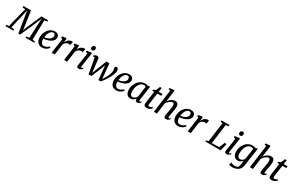

<svg xmlns="http://www.w3.org/2000/svg" viewBox="265 -2990 8270 5414"><g transform="rotate(30 4400.0 -283.5)"><path d="M-35.4 0 -30.8 -39.8 51.4 -52.3 211.1 -688.5 119 -699.1 124.8 -743H369.4L441.6 -250.4L455.9 -145.4L498.5 -256.1L707.8 -743H928.8L923.9 -699.1L835.8 -688.5L820.4 -52.3L904.8 -39.8L901.5 0H621.3L625.3 -40L716.6 -51.6L735.2 -492.1L748.4 -694.7L673.8 -516.1L445 0.3L387.6 0L305.3 -504.1L274.4 -693.9L233.1 -499.8L129.6 -52.3L229.5 -39.8L225.6 0Z M1368.1 -96Q1354.4 -76 1324.6 -50.9Q1294.9 -25.9 1252.5 -7.8Q1210.1 10.4 1158 10.4Q1103.7 10.4 1065.5 -8.6Q1027.4 -27.6 1004 -59.8Q980.5 -92.1 970.1 -131.9Q959.6 -171.7 960.2 -212.9Q961.1 -285.2 983.6 -349.4Q1006.2 -413.7 1045.9 -463Q1085.5 -512.3 1138.6 -540.7Q1191.6 -569 1253.7 -569Q1302.7 -569 1334.2 -552.9Q1365.7 -536.9 1381.1 -509Q1396.6 -481.2 1396.8 -446.7Q1397.3 -399.6 1373.9 -363.9Q1350.5 -328.1 1312.3 -302.4Q1274.1 -276.8 1229.6 -260.2Q1185.1 -243.6 1142.3 -235.5Q1099.5 -227.3 1068.2 -226.6Q1066.4 -195.2 1071.5 -164.7Q1076.6 -134.2 1089.8 -109.2Q1102.9 -84.2 1125.4 -69.4Q1147.8 -54.6 1180.6 -54.6Q1211.1 -54.6 1240.1 -64.4Q1269.2 -74.2 1296 -92.1Q1322.8 -110 1345.8 -134.5ZM1230.4 -515.5Q1193.4 -515.5 1164.8 -492.5Q1136.2 -469.5 1116.1 -433Q1096 -396.5 1084.5 -354.9Q1072.9 -313.2 1069.6 -275.5Q1097.3 -276.5 1128.5 -283.8Q1159.8 -291.1 1189.7 -304.7Q1219.6 -318.2 1244.1 -337.5Q1268.5 -356.9 1282.9 -382Q1297.3 -407.2 1296.9 -437.6Q1296.5 -476.5 1278.8 -496Q1261.1 -515.5 1230.4 -515.5Z M1470.8 0 1537.3 -481.5 1486.4 -506.6 1493.7 -544.1 1614.5 -566.6 1635.2 -554.9 1628.8 -465.9 1623.8 -425.8Q1632.3 -448.3 1649.1 -472.9Q1666 -497.6 1689.6 -519.1Q1713.2 -540.6 1742.5 -553.9Q1771.8 -567.3 1805.1 -567.3Q1814.1 -567.3 1823.6 -565.6Q1833.1 -563.8 1837.6 -560.1L1815.2 -449.3Q1809.7 -453.3 1797.4 -456.3Q1785.2 -459.4 1766.4 -459.4Q1746.7 -459.4 1726 -453.1Q1705.3 -446.8 1685.3 -434.2Q1665.4 -421.7 1648.7 -402.5Q1631.9 -383.4 1620.2 -357.6L1570.8 0Z M1875.3 0 1941.8 -481.5 1890.9 -506.6 1898.2 -544.1 2019 -566.6 2039.7 -554.9 2033.3 -465.9 2028.3 -425.8Q2036.8 -448.3 2053.6 -472.9Q2070.5 -497.6 2094.1 -519.1Q2117.7 -540.6 2147 -553.9Q2176.3 -567.3 2209.6 -567.3Q2218.6 -567.3 2228.1 -565.6Q2237.6 -563.8 2242.1 -560.1L2219.7 -449.3Q2214.2 -453.3 2201.9 -456.3Q2189.7 -459.4 2170.9 -459.4Q2151.2 -459.4 2130.5 -453.1Q2109.8 -446.8 2089.8 -434.2Q2069.9 -421.7 2053.2 -402.5Q2036.4 -383.4 2024.7 -357.6L1975.3 0Z M2354.8 10Q2332.9 10 2317.1 3.2Q2301.3 -3.7 2293.6 -17.6Q2285.9 -31.5 2287.8 -52.9Q2289.8 -73.2 2295.1 -108.2Q2300.4 -143.2 2307.3 -188.3Q2314.3 -233.3 2322.3 -283.9Q2330.2 -334.4 2337.8 -386.2Q2345.4 -437.9 2351.8 -485.7L2289.7 -509.1L2296.3 -544.1L2440.2 -566.6L2462.4 -556L2391.4 -87.9Q2388.5 -69.9 2393.5 -61.1Q2398.4 -52.4 2406.6 -52.4Q2416.9 -52.4 2428.5 -59Q2440.1 -65.6 2457.1 -82.3L2470.1 -57.1Q2465.3 -49.9 2450 -33.8Q2434.8 -17.7 2410.7 -3.9Q2386.5 10 2354.8 10ZM2422.5 -632.1Q2397.3 -632.1 2380.9 -649.1Q2364.6 -666.2 2365.2 -694.6Q2365.9 -727 2385.9 -748.1Q2406 -769.3 2435.5 -769.3Q2460.9 -769.3 2476.3 -752.8Q2491.7 -736.3 2491.5 -710.2Q2491.4 -675.7 2471.9 -653.9Q2452.4 -632.1 2422.5 -632.1Z M2677.6 10 2646.3 -162.9 2592.7 -469.2Q2589.2 -486.4 2584 -493.7Q2578.8 -500.9 2569.9 -500.9Q2559.5 -501.6 2551.8 -496.2Q2544.1 -490.7 2536.1 -485.2L2524.1 -514.2Q2527.6 -519.8 2541.6 -532.5Q2555.6 -545.2 2577.1 -556.2Q2598.7 -567.3 2624.6 -567.3Q2661.9 -567.3 2676.6 -550Q2691.3 -532.8 2696 -500.3L2733.3 -171.8L2743 -75.5L2782.8 -176.6L2931.5 -557.8H3029.3L3066.8 -166L3075.2 -73.1L3128.2 -152.3Q3142.3 -174.9 3159.2 -207.2Q3176.1 -239.4 3191.6 -277.5Q3207 -315.6 3217.2 -355.6Q3227.5 -395.5 3228.2 -432.8Q3228.5 -449.7 3224.7 -464.4Q3220.9 -479.2 3216.9 -492.1Q3212.9 -505.1 3212.9 -516.7Q3212.9 -540.4 3226.8 -554.3Q3240.7 -568.2 3263.3 -568.2Q3285.3 -568.2 3298.9 -555.9Q3312.5 -543.7 3318.7 -521.4Q3324.9 -499.1 3325.1 -468.9Q3325.4 -431.1 3310.1 -384Q3294.9 -336.9 3269.2 -285.8Q3243.4 -234.6 3211.4 -182.9Q3179.4 -131.2 3145.1 -83.4Q3110.8 -35.5 3079.1 4L2997.2 9L2961.1 -378.2L2955.4 -453L2931.5 -377.5L2771.4 3.8Z M3784.6 -96Q3770.9 -76 3741.1 -50.9Q3711.4 -25.9 3669 -7.8Q3626.6 10.4 3574.5 10.4Q3520.2 10.4 3482 -8.6Q3443.9 -27.6 3420.5 -59.8Q3397 -92.1 3386.6 -131.9Q3376.1 -171.7 3376.7 -212.9Q3377.6 -285.2 3400.1 -349.4Q3422.7 -413.7 3462.4 -463Q3502 -512.3 3555.1 -540.7Q3608.1 -569 3670.2 -569Q3719.2 -569 3750.7 -552.9Q3782.2 -536.9 3797.6 -509Q3813.1 -481.2 3813.3 -446.7Q3813.8 -399.6 3790.4 -363.9Q3767 -328.1 3728.8 -302.4Q3690.6 -276.8 3646.1 -260.2Q3601.6 -243.6 3558.8 -235.5Q3516 -227.3 3484.7 -226.6Q3482.9 -195.2 3488 -164.7Q3493.1 -134.2 3506.3 -109.2Q3519.4 -84.2 3541.9 -69.4Q3564.3 -54.6 3597.1 -54.6Q3627.6 -54.6 3656.6 -64.4Q3685.7 -74.2 3712.5 -92.1Q3739.3 -110 3762.3 -134.5ZM3646.9 -515.5Q3609.9 -515.5 3581.3 -492.5Q3552.7 -469.5 3532.6 -433Q3512.5 -396.5 3501 -354.9Q3489.4 -313.2 3486.1 -275.5Q3513.8 -276.5 3545 -283.8Q3576.3 -291.1 3606.2 -304.7Q3636.1 -318.2 3660.6 -337.5Q3685 -356.9 3699.4 -382Q3713.8 -407.2 3713.4 -437.6Q3713 -476.5 3695.3 -496Q3677.6 -515.5 3646.9 -515.5Z M4290 -92.9Q4286.8 -69.7 4293.7 -61Q4300.5 -52.4 4309 -52.4Q4318.2 -52.4 4328.3 -58.8Q4338.5 -65.3 4353.3 -78.6L4367.3 -53Q4363.3 -46.3 4348.2 -31.1Q4333.1 -15.9 4309.5 -2.9Q4285.8 10 4256.4 10Q4228.1 10 4210.5 -4.9Q4192.9 -19.9 4193.5 -53.8L4197.2 -84.8Q4179.5 -62.2 4156.8 -40.3Q4134.1 -18.5 4104.2 -4.2Q4074.3 10 4035.4 10Q3980.2 10 3944.1 -17.5Q3908 -44.9 3890.2 -92.1Q3872.5 -139.4 3872.5 -198.1Q3872.5 -247.4 3886.1 -299.5Q3899.7 -351.6 3926.3 -399.5Q3952.8 -447.3 3992 -485.4Q4031.1 -523.6 4082.6 -545.8Q4134 -568 4197 -568Q4220 -568 4247.8 -562Q4275.7 -555.9 4296.8 -547.7L4355.3 -567.3ZM4245.4 -497Q4231.9 -505.8 4215.9 -509.7Q4199.8 -513.7 4182.4 -513.7Q4141.9 -513.7 4109.3 -495.4Q4076.7 -477.2 4052.2 -445.8Q4027.6 -414.5 4011.1 -374.3Q3994.7 -334.2 3986.4 -290.2Q3978.1 -246.3 3978.1 -203.4Q3978.1 -155.2 3989.1 -122.1Q4000 -89.1 4019.4 -72.3Q4038.7 -55.5 4064.1 -55.5Q4087.3 -55.5 4107.2 -64.1Q4127.1 -72.8 4143.8 -86.6Q4160.5 -100.4 4174.1 -115.8Q4187.6 -131.3 4197.8 -145.3Z M4581.7 -175.3Q4579.3 -158.6 4577.7 -145.8Q4576.2 -133.1 4575.3 -121.7Q4574.4 -110.2 4574.4 -96.7Q4574.4 -80.6 4582.5 -71.7Q4590.6 -62.8 4606.8 -62.8Q4643.4 -62.8 4668.7 -75.5Q4694.1 -88.2 4709.4 -100.9L4721.4 -60.5Q4709.9 -47 4687.2 -30.4Q4664.6 -13.9 4631.9 -2Q4599.3 10 4556.7 10Q4519.2 10 4494.9 -9.5Q4470.6 -29.1 4470.6 -74.1Q4470.6 -79.4 4470.8 -86.2Q4471.1 -93 4472 -102.4Q4473 -111.7 4474.4 -124.1Q4475.8 -136.6 4478.2 -153.2L4525.1 -492.9H4462.2L4471.2 -533.2L4535.6 -553.7Q4546.2 -565.4 4557.6 -589.7Q4569 -614.1 4579.6 -641.8Q4590.2 -669.5 4597.7 -691H4654.1L4634.9 -555H4762.1L4753.6 -492.9H4627.1Z M5195.8 10Q5170.6 10 5155.5 2.3Q5140.5 -5.3 5134.2 -19.8Q5127.9 -34.3 5128.2 -55.3Q5128.9 -70.5 5131.5 -90.5Q5134.1 -110.4 5138.1 -132.7Q5142.1 -155.1 5146.3 -177.7Q5150.6 -200.3 5154.1 -220.6Q5157.9 -241.7 5162.5 -266Q5167 -290.3 5171 -316Q5174.9 -341.7 5177.5 -366.6Q5180.1 -391.6 5180 -413.8Q5179.8 -445.6 5173.5 -463Q5167.1 -480.4 5154.5 -487.6Q5141.9 -494.8 5122.3 -494.8Q5101.5 -494.8 5078 -483.8Q5054.5 -472.9 5030.6 -453.7Q5006.7 -434.5 4985.1 -409.6Q4963.5 -384.6 4946.5 -357L4899.1 0H4799.4L4898.7 -745.8L4838.2 -763.6L4844.8 -798.8L4982.3 -817L5005.1 -804.4L4956.5 -432.3Q4975.5 -460 4999.4 -484.5Q5023.3 -509.1 5050.5 -527.8Q5077.8 -546.6 5107.6 -557.3Q5137.3 -568 5168.2 -568Q5204.1 -568 5230.3 -554.4Q5256.5 -540.7 5270.9 -508.7Q5285.3 -476.8 5285.3 -422.1Q5285.3 -401.2 5281 -370.4Q5276.8 -339.6 5270.9 -306.8Q5265 -274 5260.2 -247Q5256.8 -228.5 5253 -207.2Q5249.1 -185.9 5245.3 -164.2Q5241.4 -142.6 5238.6 -122.2Q5235.8 -101.9 5234.8 -84.8Q5234.4 -67.6 5238.9 -59.6Q5243.4 -51.6 5250.6 -51.6Q5261.2 -51.6 5272.1 -58.4Q5282.9 -65.1 5300.8 -79.8L5313.2 -53.4Q5309.3 -47.1 5293.6 -31.8Q5277.9 -16.5 5253 -3.3Q5228.1 10 5195.8 10Z M5798.6 -96Q5784.9 -76 5755.1 -50.9Q5725.4 -25.9 5683 -7.8Q5640.6 10.4 5588.5 10.4Q5534.2 10.4 5496 -8.6Q5457.9 -27.6 5434.5 -59.8Q5411 -92.1 5400.6 -131.9Q5390.1 -171.7 5390.7 -212.9Q5391.6 -285.2 5414.1 -349.4Q5436.7 -413.7 5476.4 -463Q5516 -512.3 5569.1 -540.7Q5622.1 -569 5684.2 -569Q5733.2 -569 5764.7 -552.9Q5796.2 -536.9 5811.6 -509Q5827.1 -481.2 5827.3 -446.7Q5827.8 -399.6 5804.4 -363.9Q5781 -328.1 5742.8 -302.4Q5704.6 -276.8 5660.1 -260.2Q5615.6 -243.6 5572.8 -235.5Q5530 -227.3 5498.7 -226.6Q5496.9 -195.2 5502 -164.7Q5507.1 -134.2 5520.3 -109.2Q5533.4 -84.2 5555.9 -69.4Q5578.3 -54.6 5611.1 -54.6Q5641.6 -54.6 5670.6 -64.4Q5699.7 -74.2 5726.5 -92.1Q5753.3 -110 5776.3 -134.5ZM5660.9 -515.5Q5623.9 -515.5 5595.3 -492.5Q5566.7 -469.5 5546.6 -433Q5526.5 -396.5 5515 -354.9Q5503.4 -313.2 5500.1 -275.5Q5527.8 -276.5 5559 -283.8Q5590.3 -291.1 5620.2 -304.7Q5650.1 -318.2 5674.6 -337.5Q5699 -356.9 5713.4 -382Q5727.8 -407.2 5727.4 -437.6Q5727 -476.5 5709.3 -496Q5691.6 -515.5 5660.9 -515.5Z M5901.3 0 5967.8 -481.5 5916.9 -506.6 5924.2 -544.1 6045 -566.6 6065.7 -554.9 6059.3 -465.9 6054.3 -425.8Q6062.8 -448.3 6079.6 -472.9Q6096.5 -497.6 6120.1 -519.1Q6143.7 -540.6 6173 -553.9Q6202.3 -567.3 6235.6 -567.3Q6244.6 -567.3 6254.1 -565.6Q6263.6 -563.8 6268.1 -560.1L6245.7 -449.3Q6240.2 -453.3 6227.9 -456.3Q6215.7 -459.4 6196.9 -459.4Q6177.2 -459.4 6156.5 -453.1Q6135.8 -446.8 6115.8 -434.2Q6095.9 -421.7 6079.2 -402.5Q6062.4 -383.4 6050.7 -357.6L6001.3 0Z M6474.9 0 6478.8 -39.8 6550.1 -52.3 6635.8 -688.5 6567.6 -699.1 6573.2 -743H6832.1L6828.3 -699.1L6740.7 -688.5L6654.7 -51.5L6891.2 -57.2L6971.2 -242.6L7028.8 -233L6975.8 0Z M7171.8 10Q7149.9 10 7134.1 3.2Q7118.3 -3.7 7110.6 -17.6Q7102.9 -31.5 7104.8 -52.9Q7106.8 -73.2 7112.1 -108.2Q7117.4 -143.2 7124.3 -188.3Q7131.3 -233.3 7139.3 -283.9Q7147.2 -334.4 7154.8 -386.2Q7162.4 -437.9 7168.8 -485.7L7106.7 -509.1L7113.3 -544.1L7257.2 -566.6L7279.4 -556L7208.4 -87.9Q7205.5 -69.9 7210.5 -61.1Q7215.4 -52.4 7223.6 -52.4Q7233.9 -52.4 7245.5 -59Q7257.1 -65.6 7274.1 -82.3L7287.1 -57.1Q7282.3 -49.9 7267 -33.8Q7251.8 -17.7 7227.7 -3.9Q7203.5 10 7171.8 10ZM7239.5 -632.1Q7214.3 -632.1 7197.9 -649.1Q7181.6 -666.2 7182.2 -694.6Q7182.9 -727 7202.9 -748.1Q7223 -769.3 7252.5 -769.3Q7277.9 -769.3 7293.3 -752.8Q7308.7 -736.3 7308.5 -710.2Q7308.4 -675.7 7288.9 -653.9Q7269.4 -632.1 7239.5 -632.1Z M7770.8 38Q7762.8 97.6 7734.5 138.3Q7706.3 179.1 7666.7 203.6Q7627 228 7583 238.9Q7539.1 249.8 7498.6 249.8Q7476.5 249.8 7453.8 246.8Q7431 243.7 7412.4 239.4Q7393.8 235.1 7383.9 231L7405 148.4Q7415.7 153.9 7436 161.9Q7456.3 169.8 7481.8 176.1Q7507.3 182.5 7533.5 182.5Q7574.6 182.5 7601.9 172.3Q7629.3 162.2 7644.9 136.9Q7660.6 111.5 7667 66.4L7685.8 -64.4Q7669.2 -45.9 7646.3 -28.9Q7623.4 -11.9 7594.8 -0.9Q7566.2 10 7532.7 10Q7475.6 10 7439 -17.7Q7402.3 -45.4 7384.8 -92.7Q7367.2 -140 7367.2 -199.2Q7367.2 -248.2 7380.5 -300.1Q7393.8 -351.9 7420.2 -399.6Q7446.6 -447.3 7485.2 -485.4Q7523.8 -523.6 7574.4 -545.8Q7625 -568 7687.2 -568Q7716.8 -568 7746.8 -561.5Q7776.8 -554.9 7797.3 -546.4L7861 -568ZM7748.6 -494Q7733.8 -504.5 7714.6 -509.1Q7695.4 -513.8 7675.5 -513.8Q7633.1 -513.8 7600.2 -494.3Q7567.3 -474.8 7543.4 -442Q7519.4 -409.1 7503.9 -368.8Q7488.3 -328.4 7480.8 -286Q7473.3 -243.5 7473.3 -205.2Q7473.3 -169.9 7479.2 -142.2Q7485.1 -114.5 7496.7 -95Q7508.4 -75.5 7525.1 -65.3Q7541.8 -55.1 7563 -55.1Q7593.4 -55.1 7619 -66.9Q7644.5 -78.7 7664 -97Q7683.5 -115.4 7695.5 -134.8Z M8320.8 10Q8295.6 10 8280.5 2.3Q8265.5 -5.3 8259.2 -19.8Q8252.9 -34.3 8253.2 -55.3Q8253.9 -70.5 8256.5 -90.5Q8259.1 -110.4 8263.1 -132.7Q8267.1 -155.1 8271.3 -177.7Q8275.6 -200.3 8279.1 -220.6Q8282.9 -241.7 8287.5 -266Q8292 -290.3 8296 -316Q8299.9 -341.7 8302.5 -366.6Q8305.1 -391.6 8305 -413.8Q8304.8 -445.6 8298.5 -463Q8292.1 -480.4 8279.5 -487.6Q8266.9 -494.8 8247.3 -494.8Q8226.5 -494.8 8203 -483.8Q8179.5 -472.9 8155.6 -453.7Q8131.7 -434.5 8110.1 -409.6Q8088.5 -384.6 8071.5 -357L8024.1 0H7924.4L8023.7 -745.8L7963.2 -763.6L7969.8 -798.8L8107.3 -817L8130.1 -804.4L8081.5 -432.3Q8100.5 -460 8124.4 -484.5Q8148.3 -509.1 8175.5 -527.8Q8202.8 -546.6 8232.6 -557.3Q8262.3 -568 8293.2 -568Q8329.1 -568 8355.3 -554.4Q8381.5 -540.7 8395.9 -508.7Q8410.3 -476.8 8410.3 -422.1Q8410.3 -401.2 8406 -370.4Q8401.8 -339.6 8395.9 -306.8Q8390 -274 8385.2 -247Q8381.8 -228.5 8378 -207.2Q8374.1 -185.9 8370.3 -164.2Q8366.4 -142.6 8363.6 -122.2Q8360.8 -101.9 8359.8 -84.8Q8359.4 -67.6 8363.9 -59.6Q8368.4 -51.6 8375.6 -51.6Q8386.2 -51.6 8397.1 -58.4Q8407.9 -65.1 8425.8 -79.8L8438.2 -53.4Q8434.3 -47.1 8418.6 -31.8Q8402.9 -16.5 8378 -3.3Q8353.1 10 8320.8 10Z M8653.7 -175.3Q8651.3 -158.6 8649.7 -145.8Q8648.2 -133.1 8647.3 -121.7Q8646.4 -110.2 8646.4 -96.7Q8646.4 -80.6 8654.5 -71.7Q8662.6 -62.8 8678.8 -62.8Q8715.4 -62.8 8740.7 -75.5Q8766.1 -88.2 8781.4 -100.9L8793.4 -60.5Q8781.9 -47 8759.2 -30.4Q8736.6 -13.9 8703.9 -2Q8671.3 10 8628.7 10Q8591.2 10 8566.9 -9.5Q8542.6 -29.1 8542.6 -74.1Q8542.6 -79.4 8542.8 -86.2Q8543.1 -93 8544 -102.4Q8545 -111.7 8546.4 -124.1Q8547.8 -136.6 8550.2 -153.2L8597.1 -492.9H8534.2L8543.2 -533.2L8607.6 -553.7Q8618.2 -565.4 8629.6 -589.7Q8641 -614.1 8651.6 -641.8Q8662.2 -669.5 8669.7 -691H8726.1L8706.9 -555H8834.1L8825.6 -492.9H8699.1Z"/></g></svg>

Font: Merriweather Light
Style: Italic
Weight: 300
Italic angle: -7.8°
Designer: Eben Sorkin
Foundry: Eben Sorkin
Version: Version 2.101